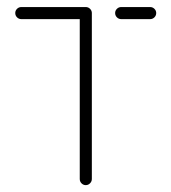

<svg xmlns="http://www.w3.org/2000/svg" viewBox="-20 -539 499 559"><path d="M247.4 -502.2V-17.8Q247.4 -10.7 242.2 -5.4Q237 0 229.6 0Q222.6 0 217.4 -5.2Q212.2 -10.4 212.2 -17.8V-502.2ZM24.4 -501.1Q24.4 -508.1 29.6 -513.3Q34.8 -518.5 42.2 -518.5H229.6Q237 -518.5 242.2 -513.3Q247.4 -508.1 247.4 -501.1Q247.4 -493.7 242.2 -488.5Q237 -483.3 229.6 -483.3H42.2Q34.8 -483.3 29.6 -488.5Q24.4 -493.7 24.4 -501.1ZM315.2 -501.1Q315.2 -508.1 320.4 -513.3Q325.6 -518.5 333 -518.5H417Q424.4 -518.5 429.6 -513.3Q434.8 -508.1 434.8 -501.1Q434.8 -493.7 429.6 -488.5Q424.4 -483.3 417 -483.3H333Q325.6 -483.3 320.4 -488.5Q315.2 -493.7 315.2 -501.1Z"/></svg>

Font: 26F Galaxy Sans Light
Style: Regular
Weight: 300
Designer: C₂₉H₂₅N₃O₅
Version: Version 1.100